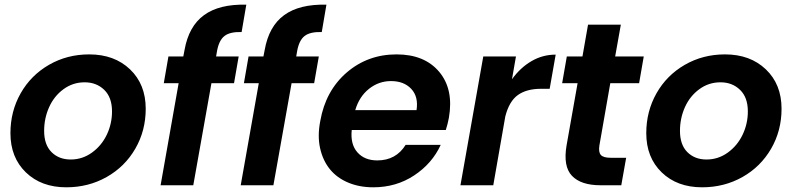

<svg xmlns="http://www.w3.org/2000/svg" viewBox="-20 -797 3413 826"><path d="M606.9 -329.1Q606.9 -234.9 562 -157.2Q517.1 -79.6 438.7 -35.4Q360.4 8.8 265.1 8.8Q157.7 8.8 91.3 -55.4Q24.9 -119.6 24.9 -224.1Q24.9 -317.9 68.8 -395.5Q112.8 -473.1 190.7 -518.1Q268.6 -563 363.8 -563Q472.2 -563 539.6 -498.5Q606.9 -434.1 606.9 -329.1ZM169.9 -233.9Q169.9 -174.3 201.7 -142.6Q233.4 -110.8 284.2 -110.8Q334.5 -110.8 375.7 -140.6Q417 -170.4 439.5 -217.5Q461.9 -264.6 461.9 -317.9Q461.9 -377.9 428.5 -410.4Q395 -442.9 344.2 -442.9Q293.5 -442.9 252.9 -413.1Q212.4 -383.3 191.2 -335.7Q169.9 -288.1 169.9 -233.9Z M670.9 0 748.5 -439H684.6L704.6 -554.2H768.6L773.9 -582Q792 -684.1 857.7 -731.9Q923.3 -779.8 1039.6 -776.9L1019.5 -659.2Q969.2 -660.6 945.6 -642.1Q921.9 -623.5 913.6 -577.1L909.7 -554.2H1006.8L986.8 -439H889.6L811.5 0Z M1015.6 0 1093.3 -439H1029.3L1049.3 -554.2H1113.3L1118.7 -582Q1136.7 -684.1 1202.4 -731.9Q1268.1 -779.8 1384.3 -776.9L1364.3 -659.2Q1314 -660.6 1290.3 -642.1Q1266.6 -623.5 1258.3 -577.1L1254.4 -554.2H1351.6L1331.5 -439H1234.4L1156.2 0Z M1662.1 -448.2Q1609.4 -448.2 1567.4 -414.8Q1525.4 -381.3 1508.3 -323.2H1772Q1780.8 -380.9 1749.3 -414.6Q1717.8 -448.2 1662.1 -448.2ZM1876 -173.8Q1839.4 -93.8 1762 -42.5Q1684.6 8.8 1585.9 8.8Q1525.9 8.8 1477.8 -11.5Q1429.7 -31.7 1399.4 -68.8Q1369.1 -106 1357.2 -158.9Q1345.2 -211.9 1357.9 -276.9Q1380.9 -406.7 1471.4 -484.9Q1562 -563 1686 -563Q1806.6 -563 1869.6 -487.8Q1932.6 -412.6 1911.1 -290Q1906.2 -263.7 1897.9 -237.8H1493.2Q1486.8 -176.3 1517.6 -141.6Q1548.3 -106.9 1603 -106.9Q1683.6 -106.9 1725.1 -173.8Z M2102.1 0H1960.9L2059.1 -554.2H2199.7L2182.6 -456.1Q2218.3 -505.9 2266.4 -533.9Q2314.5 -562 2370.6 -562L2344.7 -415H2307.6Q2245.6 -415 2208 -388.2Q2170.4 -361.3 2153.8 -295.9Z M2417.5 -171.9 2464.8 -439H2398.4L2418.5 -554.2H2485.8L2509.8 -690.9H2650.9L2626.5 -554.2H2749.5L2729.5 -439H2605.5L2558.6 -170.9Q2554.2 -142.6 2564.9 -130.4Q2575.7 -118.2 2607.4 -118.2H2673.8L2652.8 0H2563.5Q2479.5 0 2440.7 -40.5Q2401.9 -81.1 2417.5 -171.9Z M3342.3 -329.1Q3342.3 -234.9 3297.4 -157.2Q3252.4 -79.6 3174.1 -35.4Q3095.7 8.8 3000.5 8.8Q2893.1 8.8 2826.7 -55.4Q2760.3 -119.6 2760.3 -224.1Q2760.3 -317.9 2804.2 -395.5Q2848.1 -473.1 2926 -518.1Q3003.9 -563 3099.1 -563Q3207.5 -563 3274.9 -498.5Q3342.3 -434.1 3342.3 -329.1ZM2905.3 -233.9Q2905.3 -174.3 2937 -142.6Q2968.8 -110.8 3019.5 -110.8Q3069.8 -110.8 3111.1 -140.6Q3152.3 -170.4 3174.8 -217.5Q3197.3 -264.6 3197.3 -317.9Q3197.3 -377.9 3163.8 -410.4Q3130.4 -442.9 3079.6 -442.9Q3028.8 -442.9 2988.3 -413.1Q2947.8 -383.3 2926.5 -335.7Q2905.3 -288.1 2905.3 -233.9Z"/></svg>

Font: SVN-Poppins SemiBold
Style: Italic
Weight: 600
Italic angle: -10°
Designer: Ninad Kale (Devanagari), Jonny Pinhorn (Latin)
Foundry: Indian Type Foundry
Version: Version 3.002 2017